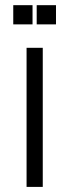

<svg xmlns="http://www.w3.org/2000/svg" viewBox="-20 -733 272 753"><path d="M32 -712.7V-637.4H107.6V-712.7ZM123.9 -712.7V-637.4H199.6V-712.7ZM84.2 0H147.7V-545.5H84.2Z"/></svg>

Font: TID UI Light
Style: Regular
Weight: 300
Designer: The TID Project Authors
Foundry: Bakken & Bæck
Version: Version 1.001;hotconv 1.0.109;makeotfexe 2.5.65596